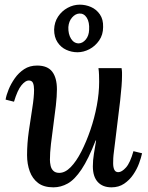

<svg xmlns="http://www.w3.org/2000/svg" viewBox="-20 -792 635 823"><path d="M209 11Q168 11 143.5 -7.5Q119 -26 107.5 -57.5Q96 -89 96 -127Q96 -177 103.5 -229.5Q111 -282 118.5 -329Q126 -376 126 -407Q126 -425 121.5 -436Q117 -447 103 -447Q89 -447 72 -426.5Q55 -406 40 -356L4 -365Q7 -384 17 -408.5Q27 -433 43.5 -456.5Q60 -480 83.5 -495.5Q107 -511 139 -511Q184 -511 204 -484.5Q224 -458 224 -409Q224 -380 219.5 -340Q215 -300 209 -257.5Q203 -215 198.5 -175.5Q194 -136 194 -107Q194 -95 197 -81.5Q200 -68 209 -59.5Q218 -51 234 -51Q259 -51 283 -75.5Q307 -100 328.5 -142Q350 -184 367.5 -235Q385 -286 395 -339.5Q405 -393 405 -441Q405 -455 404.5 -471Q404 -487 402 -500H501Q503 -488 503 -481.5Q503 -475 503 -467Q503 -448 501 -422.5Q499 -397 495 -360Q491 -323 484 -270Q478 -222 474.5 -192Q471 -162 468.5 -143.5Q466 -125 465.5 -113.5Q465 -102 465 -92Q465 -75 470 -64.5Q475 -54 487 -54Q502 -54 520 -74Q538 -94 552 -144L589 -135Q585 -116 576 -91.5Q567 -67 551 -43.5Q535 -20 512 -4.5Q489 11 458 11Q420 11 399 -12Q378 -35 378 -79Q378 -105 382.5 -132.5Q387 -160 392 -190H390Q359 -110 329.5 -66Q300 -22 270.5 -5.5Q241 11 209 11ZM312 -568Q287 -568 264 -578.5Q241 -589 226.5 -611Q212 -633 212 -665Q213 -697 229 -721Q245 -745 270 -758.5Q295 -772 322 -772Q347 -772 370 -762Q393 -752 408 -730.5Q423 -709 422 -676Q422 -643 405 -618.5Q388 -594 363 -581Q338 -568 312 -568ZM318 -606Q335 -607 348 -623Q361 -639 362 -664Q364 -697 352 -716Q340 -735 320 -734Q303 -733 289 -717Q275 -701 273 -676Q272 -646 284.5 -626Q297 -606 318 -606Z"/></svg>

Font: Lora Medium
Style: Italic
Weight: 500
Italic angle: -3°
Designer: Olga Karpushina, Alexei Vanyashin (Cyrillic)
Foundry: Cyreal
Version: Version 3.004